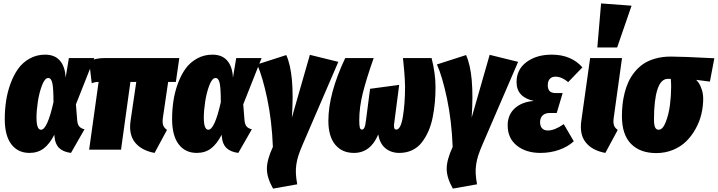

<svg xmlns="http://www.w3.org/2000/svg" viewBox="-20 -873 4187 1120"><path d="M243.2 -554.2Q299.8 -554.2 329.8 -519Q359.9 -483.9 362.8 -419.9L381.8 -534.2H529.8L422.9 -264.2L430.2 -171.9Q432.1 -146.5 443.1 -134.5Q454.1 -122.6 473.1 -119.1L394 19Q348.6 13.2 325 -9.8Q301.3 -32.7 297.9 -76.2L296.9 -86.9Q269 -32.7 234.6 -6.8Q200.2 19 151.9 19Q84.5 19 46.1 -31.5Q7.8 -82 7.8 -178.2Q7.8 -231.9 15.4 -283.2Q22.9 -334.5 41 -384.3Q59.1 -434.1 85.4 -471.2Q111.8 -508.3 152.6 -531.2Q193.4 -554.2 243.2 -554.2ZM261.2 -418Q241.2 -418 224.9 -374.8Q208.5 -331.5 200.7 -279.5Q192.9 -227.5 192.9 -187Q192.9 -116.2 219.2 -116.2Q255.9 -116.2 292 -276.9Q292 -357.4 285.4 -387.7Q278.8 -418 261.2 -418Z M960.9 -395 930.2 -186Q926.3 -158.7 931.6 -143.1Q937 -127.4 954.1 -115.2L881.8 19Q805.2 4.9 767.6 -42Q730 -88.9 741.7 -168.9L774.9 -395H740.7L686 0H500L555.2 -395H553.7Q532.7 -395 515.1 -387.2L500 -516.1Q540 -534.2 586.9 -534.2H1025.9L1005.9 -395Z M1219.2 -554.2Q1275.9 -554.2 1305.9 -519Q1335.9 -483.9 1338.9 -419.9L1357.9 -534.2H1505.9L1398.9 -264.2L1406.2 -171.9Q1408.2 -146.5 1419.2 -134.5Q1430.2 -122.6 1449.2 -119.1L1370.1 19Q1324.7 13.2 1301 -9.8Q1277.3 -32.7 1273.9 -76.2L1272.9 -86.9Q1245.1 -32.7 1210.7 -6.8Q1176.3 19 1127.9 19Q1060.5 19 1022.2 -31.5Q983.9 -82 983.9 -178.2Q983.9 -231.9 991.5 -283.2Q999 -334.5 1017.1 -384.3Q1035.2 -434.1 1061.5 -471.2Q1087.9 -508.3 1128.7 -531.2Q1169.4 -554.2 1219.2 -554.2ZM1237.3 -418Q1217.3 -418 1200.9 -374.8Q1184.6 -331.5 1176.8 -279.5Q1168.9 -227.5 1168.9 -187Q1168.9 -116.2 1195.3 -116.2Q1231.9 -116.2 1268.1 -276.9Q1268.1 -357.4 1261.5 -387.7Q1254.9 -418 1237.3 -418Z M1649.9 -551.8Q1699.7 -442.4 1682.6 -187L1787.6 -553.2L1953.6 -512.2L1745.6 -29.8Q1730 6.3 1721.4 32.2Q1712.9 58.1 1708.7 85.7Q1704.6 113.3 1706.1 140.4Q1707.5 167.5 1713.9 202.1L1572.8 227.1Q1536.6 163.1 1536.9 110.8Q1537.1 58.6 1571.8 -16.1Q1565.9 -168.5 1538.8 -297.4Q1511.7 -426.3 1480 -497.1Z M2044.4 19Q1975.1 19 1935.3 -29.3Q1895.5 -77.6 1895.5 -168Q1895.5 -326.2 1993.7 -534.2H2159.7Q2117.2 -413.1 2096.4 -330.1Q2075.7 -247.1 2075.7 -171.9Q2075.7 -141.1 2078.9 -129.2Q2082 -117.2 2091.3 -117.2Q2100.1 -117.2 2105.7 -128.4Q2111.3 -139.6 2114.7 -169.9L2138.7 -355L2308.6 -377.9L2280.8 -164.1Q2276.9 -142.6 2278.8 -129.9Q2280.8 -117.2 2291.5 -117.2Q2317.9 -117.2 2330.3 -193.4Q2342.8 -269.5 2342.8 -367.2Q2342.8 -386.7 2341.3 -410.4Q2339.8 -434.1 2338.6 -450Q2337.4 -465.8 2334.5 -494.6Q2331.5 -523.4 2330.6 -534.2H2497.6Q2520.5 -444.3 2520.5 -365.2Q2520.5 -318.4 2516.6 -275.1Q2512.7 -231.9 2503.7 -187.3Q2494.6 -142.6 2478.5 -106.4Q2462.4 -70.3 2439.9 -41.5Q2417.5 -12.7 2384 3.2Q2350.6 19 2309.6 19Q2261.2 19 2228.3 -8.1Q2195.3 -35.2 2186.5 -88.9Q2141.6 19 2044.4 19Z M2698.7 -551.8Q2748.5 -442.4 2731.4 -187L2836.4 -553.2L3002.4 -512.2L2794.4 -29.8Q2778.8 6.3 2770.3 32.2Q2761.7 58.1 2757.6 85.7Q2753.4 113.3 2754.9 140.4Q2756.3 167.5 2762.7 202.1L2621.6 227.1Q2585.4 163.1 2585.7 110.8Q2585.9 58.6 2620.6 -16.1Q2614.7 -168.5 2587.6 -297.4Q2560.5 -426.3 2528.8 -497.1Z M3132.3 19Q3048.3 19 2994.9 -23.7Q2941.4 -66.4 2941.4 -142.1Q2941.4 -203.1 2982.7 -241Q3023.9 -278.8 3094.2 -284.2Q2993.2 -306.2 2993.2 -394Q2993.2 -467.8 3051.3 -511Q3109.4 -554.2 3198.2 -554.2Q3312 -554.2 3377.4 -480L3294.4 -394Q3256.8 -425.8 3220.2 -425.8Q3198.2 -425.8 3186.8 -412.4Q3175.3 -398.9 3175.3 -376Q3175.3 -354 3185.8 -342Q3196.3 -330.1 3223.1 -330.1H3262.2L3227.5 -213.9H3188.5Q3159.2 -213.9 3144.8 -199.2Q3130.4 -184.6 3130.4 -160.2Q3130.4 -137.2 3142.1 -124.5Q3153.8 -111.8 3176.3 -111.8Q3215.3 -111.8 3268.6 -148.9L3327.1 -48.8Q3292 -16.6 3241.2 1.2Q3190.4 19 3132.3 19Z M3486.3 -853 3664.1 -839.8 3580.1 -596.2H3464.4ZM3608.4 -534.2 3560.1 -186Q3556.2 -158.7 3561.3 -142.8Q3566.4 -127 3583.5 -115.2L3511.2 19Q3434.6 4.9 3397 -42Q3359.4 -88.9 3371.1 -168.9L3422.4 -534.2Z M3808.1 20Q3713.9 20 3660.9 -33.9Q3607.9 -87.9 3607.9 -195.8Q3607.9 -230 3611.3 -262.2Q3614.7 -294.4 3623.3 -329.6Q3631.8 -364.7 3645.8 -395Q3659.7 -425.3 3682.1 -453.1Q3704.6 -481 3733.4 -500.5Q3762.2 -520 3803.2 -531.5Q3844.2 -543 3893.1 -543Q3958.5 -543 4147 -533.2L4121.1 -397L4041 -407.2Q4049.3 -398.9 4057.1 -387.7Q4064.9 -376.5 4073.5 -351.1Q4082 -325.7 4082 -296.9Q4082 -252 4071.3 -207.3Q4060.5 -162.6 4037.8 -121.6Q4015.1 -80.6 3983.4 -49.1Q3951.7 -17.6 3906.2 1.2Q3860.8 20 3808.1 20ZM3822.3 -116.2Q3846.2 -116.2 3863.8 -161.6Q3881.3 -207 3888.2 -261.7Q3895 -316.4 3895 -367.2Q3895 -388.7 3893.1 -413.1H3876Q3835 -413.1 3814.9 -350.8Q3794.9 -288.6 3794.9 -176.8Q3794.9 -143.6 3801.5 -129.9Q3808.1 -116.2 3822.3 -116.2Z"/></svg>

Font: Fira Sans Compressed Heavy
Style: Italic
Weight: 900
Width: 3
Italic angle: -8°
Designer: Carrois Corporate & Edenspiekermann AG
Foundry: Carrois Corporate GbR & Edenspiekermann AG
Version: Version 4.203;PS 004.203;hotconv 1.0.88;makeotf.lib2.5.64775